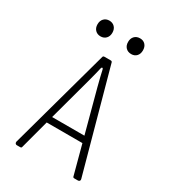

<svg xmlns="http://www.w3.org/2000/svg" viewBox="-221 -1050 1042 1164"><g transform="rotate(30 300.0 -467.5)"><path d="M86 0Q79 0 75.5 -5Q72 -10 73 -17L267 -722Q269 -730 278 -730H322Q331 -730 333 -722L527 -17Q529 -10 525 -5Q521 0 514 0H489Q479 0 478 -8L424 -210H174L120 -8Q119 0 109 0ZM186 -255H412L333 -550Q315 -619 307 -657Q305 -666 300 -666Q295 -666 293 -657Q289 -638 282 -611Q275 -584 266 -550ZM410 -825Q386 -825 371.5 -840Q357 -855 357 -880Q357 -905 371.5 -920Q386 -935 410 -935Q433 -935 447 -920Q461 -905 461 -880Q461 -855 447 -840Q433 -825 410 -825ZM195 -825Q172 -825 157.5 -840Q143 -855 143 -880Q143 -905 157.5 -920Q172 -935 195 -935Q218 -935 232.5 -920Q247 -905 247 -880Q247 -855 232.5 -840Q218 -825 195 -825Z"/></g></svg>

Font: Pitagon Sans Mono Thin
Style: Regular
Weight: 100
Monospace: yes
Designer: Travis Tran
Foundry: Pitagon
Version: Version 1.001; ttfautohint (v1.8.4.7-5d5b);gftools[0.9.26]